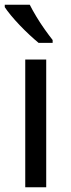

<svg xmlns="http://www.w3.org/2000/svg" viewBox="-21 -786 299 806"><path d="M173 0H85V-536H173ZM104 -766Q115 -744 131.5 -716.5Q148 -689 166.5 -663Q185 -637 200 -618V-606H141Q124 -620 103 -639.5Q82 -659 61.5 -680.5Q41 -702 24.5 -722Q8 -742 -1 -756V-766Z"/></svg>

Font: Noto Sans Gunjala Gondi
Style: Regular
Weight: 400
Designer: Ek Type
Foundry: Ek Type
Version: Version 1.004